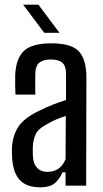

<svg xmlns="http://www.w3.org/2000/svg" viewBox="-20 -793 441 820"><path d="M153 7Q95 7 66 -22.5Q37 -52 32 -115Q31 -127 31 -139.5Q31 -152 31 -164Q35 -219 61.5 -256Q88 -293 156 -324Q180 -336 207 -346.5Q234 -357 262 -366V-479Q262 -511 246.5 -525Q231 -539 197 -539Q167 -539 150 -527Q133 -515 131 -484Q131 -471 130.5 -451.5Q130 -432 130.5 -414.5Q131 -397 131 -389H46Q44 -428 45 -473Q48 -543 82 -575.5Q116 -608 200 -608Q285 -608 317 -573.5Q349 -539 349 -461L348 0H260V-57H247Q233 -26 212.5 -9.5Q192 7 153 7ZM182 -59Q238 -59 260 -113L261 -298Q240 -291 219.5 -282.5Q199 -274 174 -259Q141 -241 131 -217Q121 -193 120 -163Q120 -149 120 -140Q120 -131 121 -121Q123 -92 139 -75.5Q155 -59 182 -59ZM79 -773H144L234 -653H169Z"/></svg>

Font: Big Shoulders Text Medium
Style: Regular
Weight: 500
Designer: Patric King
Foundry: XO Type Co
Version: Version 1.000; ttfautohint (v1.8.2)